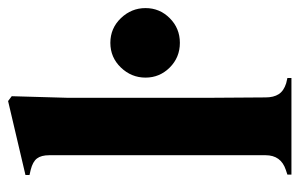

<svg xmlns="http://www.w3.org/2000/svg" viewBox="-153 -588 741 475"><g transform="rotate(-90 217.5 -350.5)"><path d="M23 0V-10L35 -14Q71 -26 71 -64V-599Q71 -619 63 -629.5Q55 -640 35 -645L22 -648V-658L205 -701L217 -692L213 -552V-210Q213 -173 213.5 -136.5Q214 -100 214 -64Q214 -44 222 -31.5Q230 -19 249 -13L262 -10V0ZM349 -276Q313 -276 288 -301Q263 -326 263 -361Q263 -396 288 -422Q313 -448 349 -448Q385 -448 410 -422Q435 -396 435 -361Q435 -326 410 -301Q385 -276 349 -276Z"/></g></svg>

Font: DM Serif Display
Style: Regular
Weight: 400
Designer: Colophon Foundry, Frank Grießhammer
Foundry: Colophon Foundry
Version: Version 5.200; ttfautohint (v1.8.3)